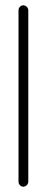

<svg xmlns="http://www.w3.org/2000/svg" viewBox="-20 -688 177 726"><path d="M87 -1V-649C87 -659 78 -668 68 -668C58 -668 50 -659 50 -649V-1C50 9 58 18 68 18C78 18 87 9 87 -1Z"/></svg>

Font: Electronic
Style: SeLt
Weight: 300
Version: Version 1.011